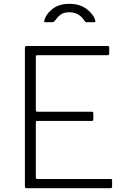

<svg xmlns="http://www.w3.org/2000/svg" viewBox="-20 -982 656 1002"><path d="M112 -740C110.7 -738.7 110 -735.7 110 -731V-11C110 -6.3 110.7 -3.3 112 -2C113.3 -0.7 116 0 120 0H557C562.3 0 565 -2.7 565 -8V-40C565 -43.3 564.3 -45.5 563 -46.5C561.7 -47.5 559.3 -48 556 -48H177C173 -48 170.3 -48.5 169 -49.5C167.7 -50.5 167 -53 167 -57V-342C167 -346 167.7 -348.5 169 -349.5C170.3 -350.5 173 -351 177 -351H458C461.3 -351 463.7 -351.5 465 -352.5C466.3 -353.5 467 -355.7 467 -359V-391C467 -396.3 464.3 -399 459 -399H177C173 -399 170.3 -399.5 169 -400.5C167.7 -401.5 167 -403.7 167 -407V-685C167 -689 167.7 -691.5 169 -692.5C170.3 -693.5 173 -694 177 -694H541C544.3 -694 546.7 -694.7 548 -696C549.3 -697.3 550 -699.7 550 -703V-734C550 -739.3 547.7 -742 543 -742H120C116 -742 113.3 -741.3 112 -740ZM432 -866H469C471.7 -866 473.8 -866.3 475.5 -867C477.2 -867.7 478 -869 478 -871C478 -873 477.7 -874.7 477 -876C471 -897.3 456 -917 432 -935C408 -953 378 -962 342 -962C306 -962 276.7 -953.2 254 -935.5C231.3 -917.8 217 -897.3 211 -874C209 -868.7 210.7 -866 216 -866H253C256.3 -866 258.8 -866.7 260.5 -868C262.2 -869.3 264 -871 266 -873C267.3 -874.3 270.5 -878.5 275.5 -885.5C280.5 -892.5 288.2 -899.7 298.5 -907C308.8 -914.3 323.3 -918 342 -918C376 -918 402.7 -902.7 422 -872C424.7 -868 428 -866 432 -866Z"/></svg>

Font: Libre Franklin ExtraLight
Style: Regular
Weight: 275
Designer: Pablo Impallari, Rodrigo Fuenzalida
Foundry: Impallari Type
Version: Version 1.002; ttfautohint (v1.5)